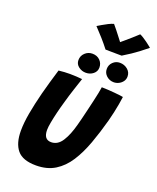

<svg xmlns="http://www.w3.org/2000/svg" viewBox="-198 -1230 1112 1360"><g transform="rotate(20 358.5 -550.0)"><path d="M242.5 15.5Q141.5 15.5 100 -35Q58.5 -85.5 58.5 -179Q58.5 -239.5 72 -314Q85.5 -388.5 108 -477Q120 -522.5 134 -571.5Q148 -620.5 163.5 -671Q184.5 -673.5 206.8 -674.8Q229 -676 248 -676Q273 -676 297.5 -674.5Q322 -673 341 -671Q327.5 -631 310.8 -580Q294 -529 279.5 -477Q266 -431 255.2 -386.8Q244.5 -342.5 237.8 -306.2Q231 -270 231 -248Q231 -176 287 -176Q336.5 -176 368.5 -225.8Q400.5 -275.5 422 -357.5Q427.5 -377.5 435.5 -409.2Q443.5 -441 452.2 -478.2Q461 -515.5 469.5 -552Q478 -588.5 484 -618.2Q490 -648 492 -664.5Q512 -664.5 538 -662.8Q564 -661 589.2 -659Q614.5 -657 632.8 -654.5Q651 -652 656 -650.5Q652.5 -624 647 -592.8Q641.5 -561.5 634.2 -528Q627 -494.5 618 -461Q591 -361.5 559.5 -275Q528 -188.5 486 -123.2Q444 -58 384.8 -21.2Q325.5 15.5 242.5 15.5ZM349.5 -722Q319 -722 294.8 -740.5Q270.5 -759 270.5 -789Q270.5 -821.5 293.8 -843.5Q317 -865.5 349 -865.5Q384.5 -865.5 406.5 -843.5Q428.5 -821.5 428.5 -789.5Q428.5 -760 405 -741Q381.5 -722 349.5 -722ZM558.5 -726.5Q527 -726.5 503.8 -747.2Q480.5 -768 480.5 -798.5Q480.5 -829.5 502.2 -850.5Q524 -871.5 554 -871.5Q587.5 -871.5 612.5 -850.8Q637.5 -830 637.5 -798Q637.5 -776.5 625.8 -760.5Q614 -744.5 596 -735.5Q578 -726.5 558.5 -726.5ZM619.5 -1110Q632 -1105 647.2 -1095.2Q662.5 -1085.5 677.2 -1074.8Q692 -1064 703 -1055Q714 -1046 717 -1043.5Q651.5 -990 608.2 -961.5Q565 -933 547.5 -923Q537 -923 514 -923.2Q491 -923.5 466.2 -923.8Q441.5 -924 425.5 -924.5Q398.5 -959.5 369.5 -992.2Q340.5 -1025 308 -1059Q320 -1066 339.5 -1077.8Q359 -1089.5 381 -1100.5Q403 -1111.5 420 -1116Q434.5 -1099 448.5 -1081.5Q462.5 -1064 474.2 -1048.5Q486 -1033 495 -1021.5Q504 -1010 507.5 -1005H499.5Q507 -1011 527.8 -1028.8Q548.5 -1046.5 573.8 -1068.5Q599 -1090.5 619.5 -1110Z"/></g></svg>

Font: Grandstander Thin
Style: Bold Italic
Weight: 700
Italic angle: -15°
Version: Version 1.200